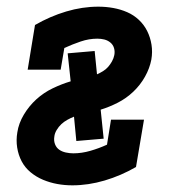

<svg xmlns="http://www.w3.org/2000/svg" viewBox="-20 -548 540 576"><path d="M197 8Q174 8 152 4Q130 0 109.5 -8.5Q89 -17 72 -31Q55 -45 45 -64Q35 -83 31.5 -105.5Q28 -128 32 -151Q36 -178 51.5 -204Q67 -230 89 -250Q111 -270 138 -283Q165 -296 192 -304L183 -388L264 -395L271 -325Q280 -329 289 -334.5Q298 -340 304.5 -347.5Q311 -355 316 -364Q321 -373 323 -383Q325 -394 322 -404Q319 -414 311 -420.5Q303 -427 293 -429.5Q283 -432 272 -432Q247 -432 222 -423.5Q197 -415 173 -404L162 -339H63L85 -473Q130 -499 178.5 -513.5Q227 -528 275 -528Q298 -528 320 -524Q342 -520 361.5 -511.5Q381 -503 396.5 -488.5Q412 -474 421.5 -455Q431 -436 434.5 -414Q438 -392 434 -369Q429 -343 415 -318Q401 -293 380 -273Q359 -253 333.5 -240Q308 -227 282 -219L291 -132L209 -125L202 -198Q192 -194 182 -188.5Q172 -183 164 -175.5Q156 -168 150 -158Q144 -148 143 -138Q141 -126 145 -115.5Q149 -105 157.5 -99Q166 -93 177.5 -90.5Q189 -88 200 -88Q225 -88 251 -95.5Q277 -103 301 -114L313 -189H412L388 -47Q343 -21 294 -6.5Q245 8 197 8Z"/></svg>

Font: Iosevka Curly Slab
Style: Bold Italic
Weight: 700
Italic angle: -9°
Monospace: yes
Designer: Belleve Invis
Foundry: Belleve Invis
Version: Version 22.1.2; ttfautohint (v1.8.4)